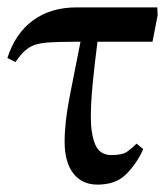

<svg xmlns="http://www.w3.org/2000/svg" viewBox="-31 -491 447 520"><path d="M233 9Q191 9 167.5 -21.5Q144 -52 144 -107Q144 -159 157.5 -228.5Q171 -298 187 -378H179Q125 -378 94.5 -375.5Q64 -373 46 -361Q28 -349 11 -323L-11 -334Q10 -400 58 -435.5Q106 -471 177 -471H395L396 -450L382 -378H233Q225 -316 220 -264Q215 -212 215 -174Q215 -128 227 -99.5Q239 -71 271 -71Q301 -71 314.5 -81Q328 -91 339 -102L357 -87Q340 -49 311.5 -20Q283 9 233 9Z"/></svg>

Font: STIX Two Text Medium
Style: Regular
Weight: 500
Designer: Ross Mills, John Hudson & Paul Hanslow, Tiro Typeworks Ltd; with prior portions MicroPress Inc., and Coen Hoffman.
Foundry: Tiro Typeworks Ltd
Version: Version 2.13 b171